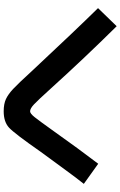

<svg xmlns="http://www.w3.org/2000/svg" viewBox="174 -857 652 1040"><g transform="rotate(-90 500.0 -337.0)"><path d="M24 -209Q46 -235 120 -336.5Q194 -438 198 -443Q297 -585 328.5 -614Q360 -643 417 -643Q457 -643 483 -631Q509 -619 538 -592Q567 -565 643 -482Q855 -255 976 -132L878 -31Q705 -206 543 -385Q477 -458 454.5 -479Q432 -500 417 -500Q405 -500 385.5 -475.5Q366 -451 316 -381Q211 -233 133 -131Z"/></g></svg>

Font: Mplus 1p Bold
Style: Bold
Weight: 700
Version: Version 1.061